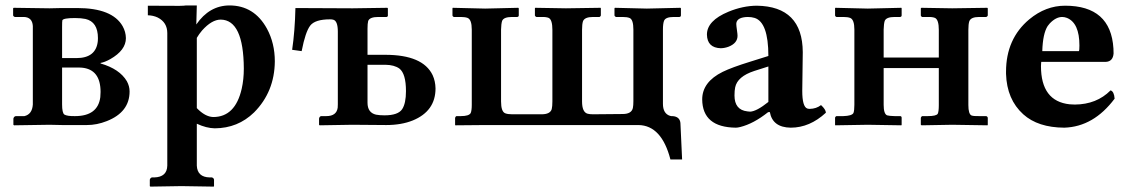

<svg xmlns="http://www.w3.org/2000/svg" viewBox="-20 -465 4208 714"><path d="M210.9 -249H264.2Q337.4 -249 343.8 -312.5Q344.2 -317.9 344.2 -323.2Q344.2 -383.8 297.9 -394.5Q281.7 -397.9 258.8 -397.9Q215.8 -397.9 211.9 -389.6Q210.9 -385.7 210.9 -363.8ZM210.9 -213.9V-77.1Q210.9 -45.4 219.2 -39.1Q229.5 -32.7 258.8 -33.2Q343.8 -33.2 353 -103.5Q354 -113.3 354 -123Q354 -207 284.2 -213.4Q278.3 -213.9 272.9 -213.9ZM32.2 1 29.8 -1V-23.9Q31.7 -32.2 39.1 -33.2H70.8Q99.6 -40 102.1 -76.2V-368.2Q100.1 -400.9 68.8 -401.9H35.2Q30.8 -402.8 28.8 -407.2V-434.1L30.8 -436L164.1 -434.1L210 -435.1H267.1Q397.5 -435.1 436 -367.7Q447.8 -346.7 448.2 -323.2Q448.2 -278.3 390.1 -245.1Q369.1 -233.4 354 -231V-229Q424.8 -208.5 451.7 -163.1Q461.9 -144.5 461.9 -125Q461.9 -47.9 377 -14.6Q340.3 0 303.2 0H210.9L164.1 -1Z M711.9 -324.2V-63Q742.7 -30.8 772.9 -29.8Q855 -29.8 878.9 -135.3Q886.7 -169.9 886.7 -210Q885.7 -391.1 800.8 -392.1Q767.6 -392.1 731.4 -351.6Q720.2 -338.4 711.9 -324.2ZM602.1 150.9V-341.8Q602.1 -381.8 566.4 -399.9Q549.8 -407.7 529.8 -408.2V-443.8Q554.7 -443.8 596.7 -443.4Q661.1 -442.4 671.9 -444.8H711.9L710 -374Q758.3 -444.3 833 -444.8Q925.3 -444.8 972.7 -358.4Q1002 -304.2 1002 -236.8Q1001 -123.5 924.8 -46.9Q864.7 11.7 778.8 12.2Q747.6 11.7 711.9 -4.9V150.9Q713.9 193.8 759.8 194.8H768.1Q774.9 196.8 775.9 203.1V227.1L774.9 229Q773.9 229 654.8 227.1L539.1 229L537.1 227.1V203.1Q539.1 196.3 544.9 194.8H553.7Q601.1 193.4 602.1 150.9Z M1236.3 -77.1V-347.2Q1236.3 -386.7 1219.7 -391.6Q1214.8 -393.1 1207.5 -393.1Q1151.4 -393.1 1133.5 -369.6Q1115.7 -346.2 1102.1 -276.4L1101.6 -274.9L1066.4 -279.8Q1076.7 -349.6 1078.6 -435.1L1291.5 -434.1L1420.4 -436L1422.4 -434.1V-405.8Q1420.9 -401.9 1417.5 -401.9H1386.7Q1354.5 -401.9 1349.1 -386.7Q1346.7 -377.4 1346.7 -358.9V-261.2H1412.6Q1552.7 -261.2 1588.9 -185.5Q1599.1 -163.1 1599.6 -136.2Q1599.6 -51.8 1515.1 -17.1Q1472.7 0 1416.5 0L1289.6 -1L1168.5 1L1166.5 -1V-23.9Q1168 -32.2 1174.3 -33.2H1193.4Q1231.4 -33.2 1235.8 -64.5Q1236.3 -70.8 1236.3 -77.1ZM1489.7 -126Q1489.7 -190.9 1465.3 -210Q1446.3 -223.6 1413.6 -224.1H1346.7V-83Q1346.7 -45.9 1378.4 -38.6Q1391.1 -36.1 1409.7 -36.1Q1460.4 -36.1 1475.6 -59.1Q1489.7 -80.6 1489.7 -126Z M2445.3 -355V-79.1Q2445.3 -42.5 2471.7 -34.2Q2477.1 -32.7 2481.4 -33.2Q2507.8 -31.2 2510.3 -7.8L2516.6 127.9H2473.1Q2440.4 1.5 2354.5 0H1785.2L1673.3 1L1672.4 -1V-26.9Q1674.3 -32.2 1677.2 -33.2H1693.4Q1724.6 -33.2 1730.5 -44.9Q1734.4 -54.2 1734.4 -75.2V-355Q1734.4 -392.1 1718.8 -398.4Q1709.5 -401.9 1693.4 -401.9H1667.5Q1663.1 -403.8 1662.6 -407.2V-434.1L1663.6 -436L1784.2 -433.1L1907.2 -436L1909.2 -434.1V-408.2Q1909.2 -402.3 1903.3 -401.9H1884.3Q1853 -401.9 1847.2 -387.2Q1843.8 -376.5 1843.3 -355V-87.9Q1843.3 -50.3 1858.4 -43.9Q1867.7 -40 1884.3 -40H1994.1Q2025.9 -40 2031.7 -59.1Q2034.2 -69.3 2034.2 -87.9V-354Q2034.2 -391.6 2020.5 -398.4Q2011.2 -402.3 1994.1 -401.9H1974.6Q1970.2 -403.8 1969.2 -407.2V-434.1L1970.2 -436L2084.5 -434.1L2213.4 -436L2214.4 -434.1V-407.2Q2212.4 -402.8 2209.5 -401.9H2185.5Q2153.8 -401.9 2147.9 -385.7Q2144.5 -375 2144.5 -354V-87.9Q2144.5 -47.4 2165.5 -42Q2173.3 -40 2185.5 -40L2295.4 -41Q2328.6 -41 2333.5 -63.5Q2335.4 -72.8 2335.4 -88.9V-355Q2335.4 -391.6 2321.8 -397.9Q2312.5 -401.9 2295.4 -401.9H2270.5Q2266.1 -403.8 2265.1 -407.2V-434.1L2266.6 -436L2385.3 -433.1L2510.3 -436L2512.2 -434.1V-408.2Q2512.2 -402.3 2506.3 -401.9H2485.4Q2454.6 -401.9 2449.2 -387.2Q2445.3 -376.5 2445.3 -355Z M2842.8 -48.3 2836.4 -47.9Q2782.2 -4.9 2732.9 7.3Q2723.1 9.8 2716.3 9.8Q2592.3 8.3 2591.3 -95.2Q2591.3 -160.2 2667.5 -197.8Q2701.2 -214.4 2770.5 -235.8L2837.4 -256.8Q2837.4 -382.3 2786.1 -398.4Q2774.9 -401.9 2760.3 -401.9Q2721.7 -400.9 2718.3 -379.4Q2717.3 -373.5 2722.2 -339.8Q2722.7 -335 2722.7 -332Q2722.7 -304.7 2689.9 -291.5Q2675.8 -286.1 2660.6 -285.6Q2609.9 -287.1 2608.9 -336.4Q2608.9 -388.2 2689 -421.4Q2742.2 -443.4 2794.4 -443.8Q2964.4 -441.4 2965.3 -271L2963.4 -127Q2963.4 -68.4 2981.9 -61.5Q2986.8 -60.1 2991.2 -60.1Q3015.6 -60.5 3033.2 -74.2Q3050.8 -58.1 3051.3 -45.9Q2991.2 9.8 2920.4 9.8Q2853 8.8 2842.8 -48.3ZM2837.4 -217.8 2785.2 -201.2Q2722.2 -180.7 2713.9 -140.1Q2711.4 -128.4 2711.4 -109.9Q2711.4 -56.2 2759.3 -50.8Q2764.6 -50.3 2769.5 -49.8Q2793.5 -50.8 2837.4 -85.9Z M3157.2 -355Q3157.2 -392.1 3141.6 -398.4Q3132.3 -401.9 3116.2 -401.9H3090.3Q3085.9 -403.8 3085.4 -407.2V-434.1L3086.4 -436L3207 -433.1L3332 -436L3333 -434.1V-408.2Q3333 -402.3 3327.1 -401.9H3307.1Q3275.9 -401.9 3270 -387.2Q3266.6 -376.5 3266.1 -355V-251H3471.2V-354Q3471.2 -391.6 3457 -398.4Q3447.8 -402.3 3430.2 -401.9H3409.2Q3404.8 -403.8 3404.3 -407.2V-434.1L3406.2 -436L3521 -434.1L3651.4 -436L3653.3 -434.1V-407.2Q3651.4 -402.8 3647.5 -401.9H3621.1Q3590.3 -401.9 3584.5 -385.7Q3581.1 -375 3581.1 -354V-74.2Q3581.1 -41 3592.8 -35.6Q3600.6 -32.7 3621.1 -33.2H3647.5Q3652.3 -31.7 3653.3 -26.9V-1L3652.3 1L3521 -1L3407.2 1L3404.3 -1V-26.9Q3405.8 -31.7 3409.2 -33.2H3430.2Q3461.9 -33.2 3467.3 -42Q3471.2 -50.3 3471.2 -74.2V-211.9H3266.1V-75.2Q3266.1 -41.5 3278.8 -36.1Q3286.6 -33.7 3307.1 -33.2H3327.1Q3333 -33.2 3333 -26.9V-1L3332 1L3207 -1L3086.4 1L3085.4 -1V-27.8Q3086.9 -31.7 3090.3 -33.2H3116.2Q3148.4 -34.2 3153.8 -44.9Q3157.2 -53.7 3157.2 -75.2Z M3856 -274.9H3992.2Q3994.1 -277.8 3994.1 -295.9Q3994.1 -379.4 3947.8 -398.4Q3938.5 -401.9 3930.2 -401.9Q3906.7 -401.9 3883.8 -377.9Q3879.4 -372.6 3876 -368.2Q3857.9 -339.8 3856 -274.9ZM4109.9 -128.9Q4123 -125 4125 -98.1Q4046.9 6.3 3938 9.8Q3839.8 9.3 3785.2 -40Q3724.1 -95.2 3721.2 -190.4Q3721.2 -194.8 3721.2 -198.2Q3721.2 -320.8 3807.6 -393.1Q3868.7 -443.8 3940.9 -443.8Q4110.8 -443.8 4120.6 -284.7Q4121.1 -274.9 4121.1 -266.1Q4118.7 -236.3 4092.3 -234.9H3852.1Q3852.1 -232.4 3851.6 -228.5Q3851.1 -222.2 3851.1 -219.2Q3851.1 -88.4 3958 -77.1Q3967.3 -76.2 3977.1 -76.2Q4058.1 -76.7 4109.9 -128.9Z"/></svg>

Font: Linux Libertine O
Style: Bold
Weight: 700
Designer: Philipp H. Poll
Foundry: Philipp H. Poll
Version: Version 5.0.0